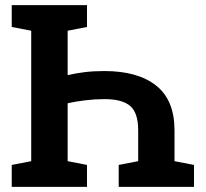

<svg xmlns="http://www.w3.org/2000/svg" viewBox="-20 -731 807 751"><path d="M25.9 0V-85.9L102.1 -100.6V-610.8L25.9 -625.5V-710.9H106H244.6H320.3V-625.5L244.6 -610.8V-437Q274.9 -444.3 310.1 -448.7Q345.2 -453.1 388.7 -453.1Q519 -453.1 590.8 -396.2Q662.6 -339.4 662.6 -221.2V-100.6L738.8 -85.9V0H444.3V-85.9L520.5 -100.6V-221.2Q520.5 -290 489 -316.7Q457.5 -343.3 388.7 -343.3Q351.6 -343.3 313 -338.6Q274.4 -334 244.6 -327.1V-100.6L320.3 -85.9V0Z"/></svg>

Font: Robotiche
Style: Bold
Weight: 700
Designer: Google
Version: Version 2.001